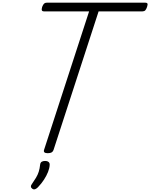

<svg xmlns="http://www.w3.org/2000/svg" viewBox="-20 -1130 1123 1435"><path d="M337 15Q302 15 309 -9L646 -1045H309Q296 -1045 293 -1052.5Q290 -1060 295 -1078Q302 -1096 309.5 -1103Q317 -1110 330 -1110H1066Q1079 -1110 1082 -1103Q1085 -1096 1079 -1078Q1073 -1060 1065.5 -1052.5Q1058 -1045 1045 -1045H717L380 -9Q376 3 366 9Q356 15 337 15ZM222 281Q212 274 211 265Q210 256 218 246Q236 220 249 198.5Q262 177 269.5 153.5Q277 130 280 100Q282 85 291.5 79Q301 73 316 73Q335 73 344 81.5Q353 90 351 105Q350 127 339 155Q328 183 309 212.5Q290 242 263 270Q253 280 242.5 284Q232 288 222 281Z"/></svg>

Font: Playwrite CU Light
Style: Regular
Weight: 300
Designer: Veronika Burian, José Scaglione
Foundry: TypeTogether
Version: Version 1.002